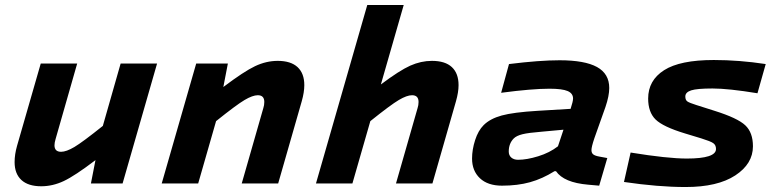

<svg xmlns="http://www.w3.org/2000/svg" viewBox="-20 -730 3109 764"><path d="M341.8 0 359.9 -92.8Q277.8 -30.3 233.6 -9.5Q189.5 11.2 144 11.2Q92.3 11.2 65.2 -13.7Q38.1 -38.6 38.1 -85Q38.1 -115.7 47.9 -149.9L142.1 -477.1H287.1L201.2 -176.8Q196.8 -162.1 196.8 -151.9Q196.8 -126 223.1 -126Q243.7 -126 275.9 -145Q308.1 -164.1 389.2 -229L460 -477.1H605L467.8 0Z M886.7 -477.1 868.7 -383.8Q950.7 -445.8 995.1 -466.8Q1039.6 -487.8 1085 -487.8Q1137.2 -487.8 1164.1 -462.9Q1190.9 -438 1190.9 -391.1Q1190.9 -363.3 1180.7 -327.1L1086.9 0H941.9L1027.8 -299.8Q1031.7 -311.5 1031.7 -324.2Q1031.7 -351.1 1005.9 -351.1Q985.4 -351.1 953.1 -332Q920.9 -313 839.8 -248L768.6 0H623.5L760.7 -477.1Z M1586.4 -710 1495.6 -394Q1569.8 -449.7 1612.5 -468.8Q1655.3 -487.8 1698.7 -487.8Q1751.5 -487.8 1778.1 -462.9Q1804.7 -438 1804.7 -391.1Q1804.7 -363.3 1794.4 -327.1L1700.7 0H1555.7L1641.6 -299.8Q1645.5 -311.5 1645.5 -324.2Q1645.5 -351.1 1619.6 -351.1Q1599.1 -351.1 1566.9 -332Q1534.7 -313 1453.6 -248L1382.3 0H1237.3L1441.4 -710Z M2345.2 -180.2Q2333.5 -145.5 2333.5 -132.8Q2333.5 -121.1 2340.8 -115.5Q2348.1 -109.9 2365.2 -106.9L2396.5 -101.1L2364.3 8.8L2320.3 4.9Q2223.6 -3.4 2192.4 -48.8H2186.5Q2138.2 -18.6 2088.9 -4.9Q2039.6 8.8 1977.5 8.8Q1920.9 8.8 1889.6 -20.8Q1858.4 -50.3 1858.4 -99.1Q1858.4 -134.8 1870.6 -172.6Q1882.8 -210.4 1904.3 -231.9Q1930.2 -257.8 1976.6 -270.5Q2022.9 -283.2 2120.1 -289.1L2250.5 -296.9Q2260.3 -326.7 2260.3 -337.9Q2260.3 -358.4 2238.8 -367.7Q2217.3 -377 2166.5 -377Q2096.7 -377 1974.1 -360.8L2005.4 -475.1Q2127 -490.2 2206.5 -490.2Q2306.6 -490.2 2355.5 -463.4Q2404.3 -436.5 2404.3 -379.9Q2404.3 -348.6 2389.2 -304.2ZM2041.5 -94.2Q2076.2 -94.2 2121.6 -108.2Q2167 -122.1 2200.2 -147.9L2222.2 -213.9L2137.2 -206.1Q2082 -201.7 2058.6 -195.8Q2035.2 -189.9 2024.4 -179.2Q2004.4 -159.2 2004.4 -127Q2004.4 -111.8 2014.6 -103Q2024.9 -94.2 2041.5 -94.2Z M2976.1 -147.9Q2976.1 -78.1 2905.8 -32Q2835.4 14.2 2708 14.2Q2599.1 14.2 2462.9 -5.9L2489.3 -123Q2636.2 -99.1 2712.9 -99.1Q2829.1 -99.1 2829.1 -137.2Q2829.1 -152.8 2818.1 -160.4Q2807.1 -168 2771 -179.2L2705.1 -199.2Q2618.2 -225.6 2588.6 -254.6Q2559.1 -283.7 2559.1 -337.9Q2559.1 -410.2 2622.6 -450.7Q2686 -491.2 2820.3 -491.2Q2921.4 -491.2 3026.9 -475.1L2994.1 -358.9Q2878.4 -377.9 2814.9 -377.9Q2753.4 -377.9 2730.2 -370.4Q2707 -362.8 2707 -346.2Q2707 -332 2715.1 -326.4Q2723.1 -320.8 2751 -312Q2756.8 -310.1 2760.3 -309.1L2823.2 -289.1Q2915 -260.3 2945.6 -231.4Q2976.1 -202.6 2976.1 -147.9Z"/></svg>

Font: IntelOne Mono Bold
Style: Italic
Weight: 700
Italic angle: -16°
Designer: Fred Shallcrass
Foundry: Frere-Jones Type LLC
Version: Version 1.200;hotconv 1.1.0;makeotfexe 2.6.0;FJTRelease1.2